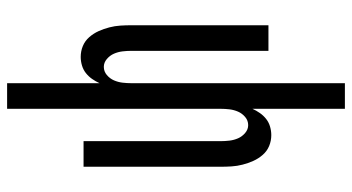

<svg xmlns="http://www.w3.org/2000/svg" viewBox="-245 -530 990 540"><g transform="rotate(-90 250.0 -260.0)"><path d="M214 215V-45Q209 -34 202 -24Q195 -14 185.5 -6.5Q176 1 164 4.5Q152 8 140 8Q124 8 109.5 2Q95 -4 84.5 -16Q74 -28 67.5 -42.5Q61 -57 57 -72.5Q53 -88 52 -103.5Q51 -119 51 -135V-520H123V-135Q123 -122 124.5 -109.5Q126 -97 131 -85.5Q136 -74 146 -65.5Q156 -57 168 -57Q181 -57 191 -65.5Q201 -74 206 -85.5Q211 -97 212.5 -109.5Q214 -122 214 -135V-735H286V-475Q291 -486 298 -496Q305 -506 314.5 -513.5Q324 -521 336 -524.5Q348 -528 360 -528Q376 -528 390.5 -522Q405 -516 415.5 -504Q426 -492 432.5 -477.5Q439 -463 443 -447.5Q447 -432 448 -416.5Q449 -401 449 -385V0H377V-385Q377 -398 375.5 -410.5Q374 -423 369 -434.5Q364 -446 354 -454.5Q344 -463 332 -463Q319 -463 309 -454.5Q299 -446 294 -434.5Q289 -423 287.5 -410.5Q286 -398 286 -385V215Z"/></g></svg>

Font: Iosevka
Style: Regular
Weight: 400
Monospace: yes
Designer: Belleve Invis
Foundry: Belleve Invis
Version: Version 33.2.3; ttfautohint (v1.8.4)